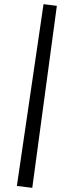

<svg xmlns="http://www.w3.org/2000/svg" viewBox="-20 -780 315 922"><path d="M135 122 61 113 189 -760 253 -752Z"/></svg>

Font: Andada
Style: Italic
Weight: 400
Italic angle: -8.29999°
Designer: Carolina Giovagnoli
Foundry: Carolina Giovagnoli
Version: Version 1.003